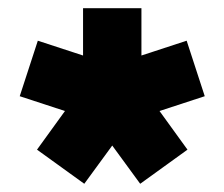

<svg xmlns="http://www.w3.org/2000/svg" viewBox="-20 -720 546 467"><path d="M368 -450 436 -356 321 -273 253 -366 185 -273 70 -356 138 -450 28 -486 72 -621 182 -585V-700H324V-585L434 -621L478 -486Z"/></svg>

Font: Notable
Style: Regular
Weight: 400
Designer: Multiple Designers
Foundry: Google, Inc.
Version: Version 1.100